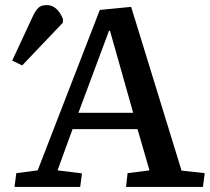

<svg xmlns="http://www.w3.org/2000/svg" viewBox="-20 -734 825 754"><path d="M495 -707 693 -64 784 -54 777 0H475L481 -54L567 -65L520 -227H265L206 -65L302 -53L295 0H37L44 -54L128 -65L372 -695ZM288 -291H503L412 -613H408ZM67 -477 28 -496 107 -666Q120 -694 131.5 -704Q143 -714 163 -714Q205 -714 227 -660V-645Z"/></svg>

Font: Literata 7pt Medium
Style: Italic
Weight: 500
Italic angle: -2°
Designer: Latin by Veronika Burian and Jose Scaglione. Greek by Irene Vlachou. Cyrillic by Vera Evstafieva
Foundry: TypeTogether
Version: Version 3.002